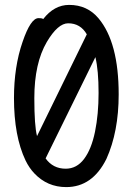

<svg xmlns="http://www.w3.org/2000/svg" viewBox="-20 -739 540 783"><path d="M250 24Q173 24 120 -32Q99 -54 84 -85Q37 -184 37 -339Q37 -467 72 -568Q105 -665 137 -665Q154 -665 156 -661Q201 -719 262 -719Q336 -719 382 -664Q464 -566 464 -354Q464 -202 414 -91Q357 24 250 24ZM248 -51Q293 -51 323 -91Q353 -131 367.5 -202Q382 -273 382 -360Q382 -452 369 -506L166 -93Q196 -51 248 -51ZM131 -184 334 -599Q308 -644 258 -644Q216 -644 171 -568Q120 -481 120 -339Q120 -226 131 -184Z"/></svg>

Font: LXGW WenKai Mono TC
Style: Bold
Weight: 700
Designer: LXGW / Fontworks Inc.
Foundry: LXGW / Fontworks Inc.
Version: Version 1.330